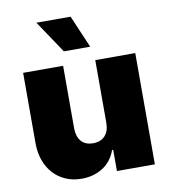

<svg xmlns="http://www.w3.org/2000/svg" viewBox="-86 -847 821 927"><g transform="rotate(-10 324.5 -383.0)"><path d="M245.7 -545.5V-238.6Q246.1 -197.8 266.2 -174.9Q286.2 -152 323.9 -152Q361.5 -152 382.5 -174.9Q403.4 -197.8 403.4 -238.6V-545.5H599.4V0H413.4V-103.7H407.7Q398.8 -77.8 383 -57.2Q367.2 -36.6 345.5 -22.4Q323.9 -8.2 297.2 -0.5Q270.6 7.1 240.1 7.1Q197.1 7.1 162.1 -8.2Q127.1 -23.4 102.3 -50.6Q77.4 -77.8 63.7 -115.2Q50.1 -152.7 49.7 -197.4V-545.5ZM322.4 -772.7 390.6 -613.6H261.4L154.8 -772.7Z"/></g></svg>

Font: Inter P Black
Style: Regular
Weight: 900
Designer: Rasmus Andersson
Foundry: rsms
Version: Version 3.018;git-588b23468